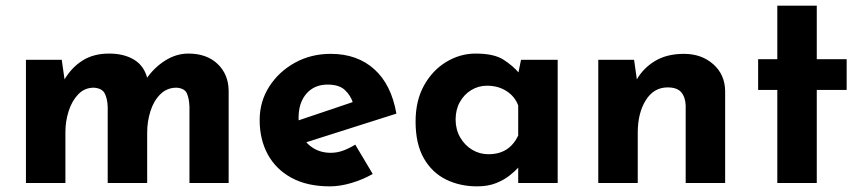

<svg xmlns="http://www.w3.org/2000/svg" viewBox="-20 -649 3058 681"><path d="M199 -437 210 -360 208 -366Q234 -410 273 -434.5Q312 -459 367 -459Q420 -459 456 -437Q492 -415 503 -369L498 -368Q526 -409 565.5 -434Q605 -459 648 -459Q713 -459 751.5 -422.5Q790 -386 791 -328V0H652V-270Q651 -299 643 -317.5Q635 -336 606 -338Q572 -338 548.5 -314.5Q525 -291 513.5 -254.5Q502 -218 502 -179V0H362V-270Q361 -299 351.5 -317.5Q342 -336 313 -338Q280 -338 257.5 -314.5Q235 -291 223.5 -255Q212 -219 212 -181V0H72V-437Z M1150 12Q1070 12 1014.5 -18Q959 -48 930 -101Q901 -154 901 -223Q901 -289 935 -342Q969 -395 1026 -426.5Q1083 -458 1153 -458Q1247 -458 1307.5 -403.5Q1368 -349 1386 -246L1046 -138L1015 -214L1261 -297L1232 -284Q1224 -310 1203.5 -329.5Q1183 -349 1142 -349Q1095 -349 1067 -317Q1039 -285 1039 -231Q1039 -170 1072 -138.5Q1105 -107 1153 -107Q1176 -107 1197.5 -115Q1219 -123 1240 -136L1302 -32Q1267 -12 1226.5 0Q1186 12 1150 12Z M1672 12Q1611 12 1561.5 -12.5Q1512 -37 1483 -88Q1454 -139 1454 -218Q1454 -292 1484 -346Q1514 -400 1563 -429.5Q1612 -459 1667 -459Q1732 -459 1765.5 -437.5Q1799 -416 1821 -390L1815 -373L1828 -437H1958V0H1818V-95L1829 -65Q1827 -65 1817 -53.5Q1807 -42 1787.5 -26.5Q1768 -11 1739.5 0.5Q1711 12 1672 12ZM1712 -102Q1750 -102 1776 -118.5Q1802 -135 1818 -168V-275Q1806 -307 1776.5 -326Q1747 -345 1707 -345Q1677 -345 1651.5 -329.5Q1626 -314 1611 -287Q1596 -260 1596 -225Q1596 -190 1612 -162Q1628 -134 1654.5 -118Q1681 -102 1712 -102Z M2229 -437 2240 -359 2238 -366Q2261 -407 2303 -432.5Q2345 -458 2406 -458Q2468 -458 2509.5 -421.5Q2551 -385 2552 -327V0H2412V-275Q2411 -304 2396.5 -321.5Q2382 -339 2348 -339Q2299 -339 2270.5 -293.5Q2242 -248 2242 -178V0H2102V-437Z M2737 -629H2877V-439H2983V-330H2877V0H2737V-330H2669V-439H2737Z"/></svg>

Font: Reem Kufi Fun
Style: Regular
Weight: 400
Designer: Khaled Hosny
Version: Version 1.005